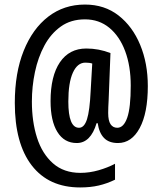

<svg xmlns="http://www.w3.org/2000/svg" viewBox="-20 -741 712 843"><path d="M629 -363Q629 -245 593.5 -179Q558 -113 498 -113Q458 -113 436.5 -135.5Q415 -158 409 -200H404Q378 -113 317 -113Q262 -113 232 -161.5Q202 -210 202 -297Q202 -407 243 -467.5Q284 -528 359 -528Q414 -528 465 -508L457 -301Q456 -286 455.5 -270.5Q455 -255 455 -245Q455 -211 465.5 -195.5Q476 -180 495 -180Q523 -180 538.5 -224Q554 -268 554 -365Q554 -451 529.5 -516.5Q505 -582 460 -619Q415 -656 353 -656Q291 -656 247 -624.5Q203 -593 175 -541Q147 -489 133.5 -425Q120 -361 120 -295Q120 -207 142.5 -136.5Q165 -66 212.5 -24Q260 18 333 18Q373 18 413 6.5Q453 -5 485 -22V48Q450 65 413.5 73.5Q377 82 332 82Q194 82 119.5 -14.5Q45 -111 45 -289Q45 -421 84 -518Q123 -615 192 -668Q261 -721 353 -721Q439 -721 500.5 -673Q562 -625 595.5 -544Q629 -463 629 -363ZM280 -295Q280 -180 327 -180Q350 -180 362 -217.5Q374 -255 378 -341L385 -462Q373 -466 355 -466Q320 -466 300 -422Q280 -378 280 -295Z"/></svg>

Font: Noto Sans Lao Looped ExtraCondensed Medium
Style: Regular
Weight: 500
Width: 2
Designer: Mark Frömberg, Ben Mitchell
Foundry: The Fontpad Ltd
Version: Version 1.002; ttfautohint (v1.8.4.7-5d5b)